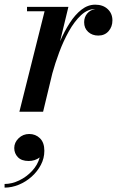

<svg xmlns="http://www.w3.org/2000/svg" viewBox="-68 -490 525 842"><path d="M-5.5 159.2Q-5.5 134.8 13.7 116.2Q32.9 97.6 60.1 97.6Q88.1 97.6 107.3 116.4Q126.5 135.2 126.5 171.2Q126.5 204 111.3 233Q96.1 262 70.9 284.6Q45.7 307.2 14.7 320Q-16.3 332.8 -47.9 332.8V316.8Q-16.3 316.8 15.9 301.4Q48.1 286 72.7 259.6Q97.3 233.2 106.1 200.4Q85.3 216 57.7 216Q26.5 216 10.5 199.4Q-5.5 182.8 -5.5 159.2ZM127.5 -440.5H50.5V-460H232L195.5 -309Q214.5 -353 238 -389.5Q261.5 -426 289.5 -447.8Q317.5 -469.5 349.5 -469.5Q383.5 -469.5 404.2 -450.2Q425 -431 425 -400.5Q425 -372.5 408 -353.2Q391 -334 363 -334Q336.5 -334 318.8 -350Q301 -366 301 -392.5Q301 -414.5 314.2 -430.5Q327.5 -446.5 350 -450.5H349.5Q316.5 -450.5 287.5 -423.5Q258.5 -396.5 234.2 -353.2Q210 -310 191.8 -261Q173.5 -212 161.5 -168L121 0H17Z"/></svg>

Font: Bodoni* 11pt Medium
Style: Italic
Weight: 500
Italic angle: -13°
Version: Version 2.3